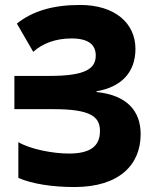

<svg xmlns="http://www.w3.org/2000/svg" viewBox="-20 -744 632 774"><path d="M526 -547C526 -650 444 -724 303 -724C192 -724 111 -699 48 -649L114 -535C151 -569 205 -589 268 -589C339 -589 366 -562 366 -520C366 -467 324 -438 181 -438H38V-304H195C343 -304 383 -275 383 -216C383 -156 346 -125 258 -125C194 -125 103 -142 54 -171V-27C107 -3 191 10 280 10C461 10 547 -80 547 -203C547 -299 489 -361 369 -373V-376C468 -393 526 -451 526 -547Z"/></svg>

Font: Noto Sans Armenian SemiCondensed Extra
Style: Regular
Weight: 800
Width: 4
Designer: Monotype Design Team
Foundry: Monotype Imaging Inc.
Version: Version 1.901